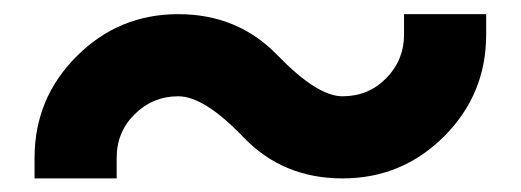

<svg xmlns="http://www.w3.org/2000/svg" viewBox="-20 -489 743 274"><path d="M146.5 -263.7V-234.4H29.3V-263.7Q29.3 -348.6 89.4 -408.7Q149.4 -468.8 234.4 -468.8Q319.3 -468.8 376 -410.2Q432.6 -351.6 468.8 -351.6Q505.9 -351.6 531.2 -377.4Q556.6 -403.3 556.6 -439.5V-468.8H673.8V-439.5Q673.8 -354.5 613.8 -294.4Q553.7 -234.4 468.8 -234.4Q383.8 -234.4 327.6 -293Q271.5 -351.6 234.4 -351.6Q198.2 -351.6 172.4 -326.2Q146.5 -300.8 146.5 -263.7Z"/></svg>

Font: Gerhaus
Style: Regular
Weight: 400
Designer: GGBotNet
Foundry: GGBotNet
Version: 1.01